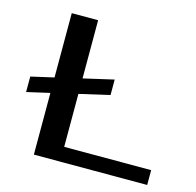

<svg xmlns="http://www.w3.org/2000/svg" viewBox="-97 -750 869 851"><g transform="rotate(15 337.5 -324.5)"><path d="M390 -343V-414L251 -382V-649H130V-354L25 -330V-259L130 -283V0H650V-68H251V-311Z"/></g></svg>

Font: Gamestation Extended
Style: Regular
Weight: 400
Width: 7
Designer: Jonas Hecksher
Foundry: Jonas Hecksher, Playtypeª, e-types AS
Version: Version 1.003